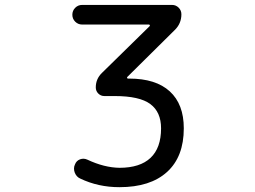

<svg xmlns="http://www.w3.org/2000/svg" viewBox="-20 -775 1040 784"><path d="M315.4 -674.8Q298.8 -674.8 287.1 -686.5Q275.4 -698.2 275.4 -714.8Q275.4 -731.4 287.1 -743.2Q298.8 -754.9 315.4 -754.9H682.6Q698.2 -754.9 709.5 -743.7Q720.7 -732.4 720.7 -716.8Q720.7 -678.7 693.4 -652.3L500 -460.9Q498 -459 499 -456.5Q500 -454.1 502.9 -454.1H507.8Q616.2 -454.1 673.3 -401.9Q730.5 -349.6 730.5 -251Q730.5 -134.8 662.1 -72.8Q593.8 -10.7 467.8 -10.7Q380.9 -10.7 307.6 -45.9Q292 -52.7 285.2 -70.3Q282.2 -78.1 282.2 -86.9Q282.2 -95.7 286.1 -103.5Q292 -119.1 307.1 -124.5Q322.3 -129.9 336.9 -123Q405.3 -90.8 467.8 -89.8Q551.8 -89.8 594.7 -130.4Q637.7 -170.9 637.7 -251Q637.7 -317.4 593.8 -350.1Q549.8 -382.8 448.2 -382.8H406.2Q391.6 -382.8 381.3 -393.1Q371.1 -403.3 371.1 -418Q371.1 -453.1 396.5 -477.5L590.8 -668Q592.8 -669.9 591.8 -672.4Q590.8 -674.8 587.9 -674.8Z"/></svg>

Font: Rounded-X Mgen+ 2m regular
Style: Regular
Weight: 400
Designer: [Source Han Sans]
Ryoko NISHIZUKA  (kana & ideographs); Paul D. Hunt (Latin, Greek & Cyrillic); Wenlong ZHANG  (bopomofo
Version: Version 1.059.20150602